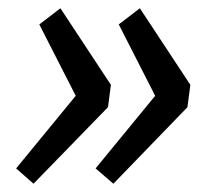

<svg xmlns="http://www.w3.org/2000/svg" viewBox="-20 -502 523 464"><path d="M318 -482 440 -297 433 -243 254 -58 211 -95 371 -290 366 -249 267 -443ZM126 -482 248 -297 241 -243 61 -58 19 -95 179 -290 174 -249 75 -443Z"/></svg>

Font: Bitter Thin Medium
Style: Italic
Weight: 500
Italic angle: -9°
Version: Version 3.021